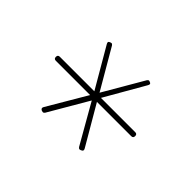

<svg xmlns="http://www.w3.org/2000/svg" viewBox="-89 -875 577 577"><g transform="rotate(-45 199.5 -586.5)"><path d="M341 -512Q345 -509 345 -506.5Q345 -504 342.5 -499.5Q340 -495 333 -499L206 -572V-426Q206 -418 197.5 -418Q189 -418 189 -426V-572L64 -499Q57 -495 54 -500Q51 -505 51 -508Q51 -511 55 -514L181 -586L56 -659Q52 -662 52 -664.5Q52 -667 53 -670Q57 -679 65 -674L189 -601V-747Q189 -755 197.5 -755Q206 -755 206 -747V-600L333 -674Q340 -678 342.5 -673Q345 -668 345 -665.5Q345 -663 341 -660L214 -586Z"/></g></svg>

Font: Flamenco Light
Style: Regular
Weight: 300
Designer: Luciano Vergara
Foundry: Luciano Vergara
Version: Version 1.003